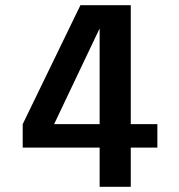

<svg xmlns="http://www.w3.org/2000/svg" viewBox="-20 -720 690 740"><path d="M364 0V-151H67.5V-241.5L290 -700H484V-241.5H586.5V-151H484V0ZM188.5 -241.5H364V-610.5Z"/></svg>

Font: Trispace Medium
Style: Regular
Weight: 500
Designer: Tyler Finck
Foundry: Etcetera Type Company
Version: Version 1.210; ttfautohint (v1.8.3)